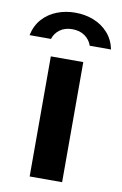

<svg xmlns="http://www.w3.org/2000/svg" viewBox="-86 -766 517 814"><g transform="rotate(10 172.5 -359.0)"><path d="M240.7 -517V0H101V-517ZM347.3 -590Q338.7 -631.6 313.2 -660Q287.7 -688.5 251 -703Q214.3 -717.5 171.5 -717.5Q129.7 -717.5 93.1 -703.2Q56.4 -688.9 31 -660.5Q5.5 -632.1 -3.4 -590H88.8Q96.4 -614.7 117.8 -630.5Q139.2 -646.3 171.5 -646.3Q203.6 -646.3 225.5 -630.5Q247.5 -614.7 255.6 -590Z"/></g></svg>

Font: Public Sans Thin
Style: Regular
Weight: 100
Designer: The Public Sans project authors (U.S. Web Design System). Libre Franklin designed by Pablo Impallari and Rodrigo Fuenzal
Version: Version 1.008